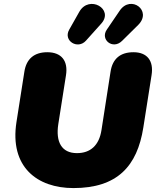

<svg xmlns="http://www.w3.org/2000/svg" viewBox="-20 -946 794 978"><path d="M354 12C578 12 679 -100 710 -296L752 -563C764 -637 729 -680 660 -680C593 -680 553 -647 543 -580L497 -284C485 -205 440 -166 372 -166C293 -166 263 -224 277 -314L316 -562C328 -636 293 -680 221 -680C154 -680 114 -646 104 -580L64 -325C28 -96 169 12 354 12ZM418 -739 496 -826C562 -900 434 -974 384 -886L332 -794C301 -738 376 -692 418 -739ZM602 -738 684 -819C757 -892 646 -974 590 -892L524 -795C489 -744 555 -691 602 -738Z"/></svg>

Font: SN Pro Black
Style: Italic
Weight: 900
Italic angle: -9°
Designer: Tobias Whetton
Foundry: Supernotes
Version: Version 1.001;Glyphs 3.2 (3249)